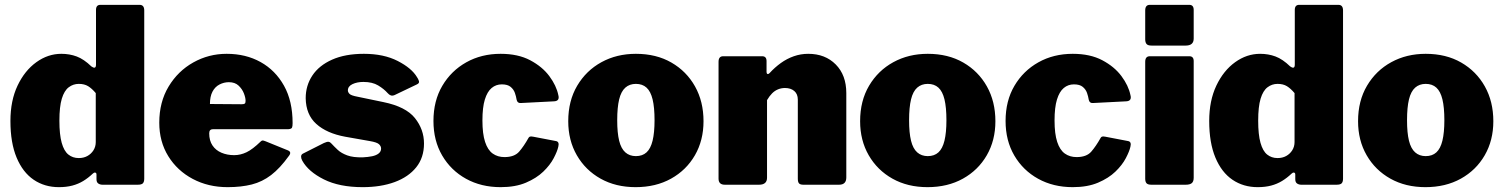

<svg xmlns="http://www.w3.org/2000/svg" viewBox="-20 -762 6201 792"><path d="M403 0Q393 0 385.5 -5Q378 -10 378 -23V-42Q378 -49 373 -50Q368 -51 363 -46Q344 -28 323.5 -15.5Q303 -3 278.5 3.5Q254 10 223 10Q164 10 119 -20.5Q74 -51 48.5 -112Q23 -173 23 -263Q23 -347 52.5 -409Q82 -471 130 -505.5Q178 -540 233 -540Q267 -540 296.5 -529Q326 -518 357 -488Q365 -482 370.5 -483Q376 -484 376 -496V-721Q376 -742 394 -742H556Q575 -742 575 -719V-25Q575 -12 569.5 -6Q564 0 548 0H403ZM375 -378Q359 -397 343.5 -406.5Q328 -416 305 -416Q282 -416 263.5 -402Q245 -388 235 -355Q225 -322 225 -264Q225 -207 234.5 -173Q244 -139 262 -124.5Q280 -110 305 -110Q325 -110 340.5 -118.5Q356 -127 365.5 -142Q375 -157 375 -176V-378Z M843 -212Q843 -182 856.5 -162Q870 -142 893.5 -132Q917 -122 946 -122Q972 -122 997 -134Q1022 -146 1055 -178Q1059 -182 1062.5 -182.5Q1066 -183 1076 -179L1167 -142Q1185 -135 1171 -118Q1135 -68 1098.5 -40Q1062 -12 1018.5 -1Q975 10 919 10Q839 10 775 -24Q711 -58 674 -118Q637 -178 637 -256Q637 -341 675.5 -405Q714 -469 777.5 -504.5Q841 -540 915 -540Q994 -540 1055 -506Q1116 -472 1151.5 -408.5Q1187 -345 1187 -254Q1187 -241 1184.5 -235.5Q1182 -230 1169 -229H858Q851 -229 847 -225Q843 -221 843 -212ZM976 -332Q986 -332 989.5 -334.5Q993 -337 993 -346Q993 -359 986 -377Q979 -395 964 -409Q949 -423 924 -423Q904 -423 885.5 -413.5Q867 -404 856.5 -384Q846 -364 846 -333Z M1579 -378Q1564 -395 1540 -409.5Q1516 -424 1479 -424Q1453 -424 1434 -415Q1415 -406 1415 -389Q1415 -382 1421.5 -375Q1428 -368 1455 -363L1561 -341Q1654 -322 1691.5 -275Q1729 -228 1729 -170Q1729 -112 1697 -72Q1665 -32 1608 -11Q1551 10 1476 10Q1380 10 1316 -22Q1252 -54 1227 -99Q1222 -108 1222 -116Q1222 -124 1229 -128L1316 -172Q1329 -178 1335.5 -177Q1342 -176 1347 -170Q1359 -157 1373.5 -143.5Q1388 -130 1412.5 -121Q1437 -112 1477 -113Q1498 -114 1515 -117.5Q1532 -121 1542 -129Q1552 -137 1552 -149Q1552 -159 1543.5 -167Q1535 -175 1506 -180L1404 -198Q1328 -212 1285 -250.5Q1242 -289 1241 -357Q1241 -409 1268.5 -450.5Q1296 -492 1350 -516Q1404 -540 1481 -540Q1563 -540 1620.5 -510.5Q1678 -481 1700 -444Q1705 -437 1708 -428Q1711 -419 1700 -414L1608 -370Q1599 -366 1592 -368.5Q1585 -371 1579 -378Z M2045 -540Q2117 -540 2167 -513.5Q2217 -487 2246 -448Q2275 -409 2283 -370Q2290 -345 2265 -344L2128 -337Q2114 -336 2111 -351Q2109 -364 2104 -378.5Q2099 -393 2086.5 -403.5Q2074 -414 2050 -414Q2026 -414 2008 -399Q1990 -384 1980 -351.5Q1970 -319 1970 -265Q1970 -210 1981 -176.5Q1992 -143 2012.5 -128.5Q2033 -114 2061 -114Q2102 -114 2121.5 -136.5Q2141 -159 2160 -193Q2162 -197 2166 -198.5Q2170 -200 2180 -198L2274 -180Q2288 -177 2283 -157Q2279 -138 2264 -109.5Q2249 -81 2221 -54Q2193 -27 2149.5 -8.5Q2106 10 2045 10Q1965 10 1902.5 -24.5Q1840 -59 1804 -120.5Q1768 -182 1768 -263Q1768 -346 1804.5 -408Q1841 -470 1903.5 -505Q1966 -540 2045 -540Z M2602 10Q2520 10 2457.5 -25Q2395 -60 2359.5 -121.5Q2324 -183 2324 -262Q2324 -346 2361 -408.5Q2398 -471 2461 -505.5Q2524 -540 2603 -540Q2687 -540 2749.5 -504Q2812 -468 2847 -405.5Q2882 -343 2882 -262Q2882 -183 2846.5 -121.5Q2811 -60 2748 -25Q2685 10 2602 10ZM2603 -118Q2630 -118 2647 -133.5Q2664 -149 2672 -182Q2680 -215 2680 -266Q2680 -319 2672 -352Q2664 -385 2647 -400.5Q2630 -416 2603 -416Q2577 -416 2559.5 -400.5Q2542 -385 2534 -352Q2526 -319 2526 -266Q2526 -214 2534 -181.5Q2542 -149 2559.5 -133.5Q2577 -118 2603 -118Z M2970 0Q2944 0 2944 -25V-507Q2944 -530 2963 -530H3124Q3142 -530 3142 -510V-465Q3142 -459 3145.5 -457Q3149 -455 3155 -461Q3176 -484 3201 -502Q3226 -520 3254.5 -530Q3283 -540 3314 -540Q3384 -540 3427.5 -496Q3471 -452 3471 -378V-30Q3471 0 3441 0H3294Q3281 0 3276 -5.5Q3271 -11 3271 -25V-351Q3271 -374 3256.5 -386.5Q3242 -399 3218 -399Q3203 -399 3189.5 -393.5Q3176 -388 3165 -377Q3154 -366 3144 -349V-29Q3144 0 3111 0H2970Z M3806 10Q3724 10 3661.5 -25Q3599 -60 3563.5 -121.5Q3528 -183 3528 -262Q3528 -346 3565 -408.5Q3602 -471 3665 -505.5Q3728 -540 3807 -540Q3891 -540 3953.5 -504Q4016 -468 4051 -405.5Q4086 -343 4086 -262Q4086 -183 4050.5 -121.5Q4015 -60 3952 -25Q3889 10 3806 10ZM3807 -118Q3834 -118 3851 -133.5Q3868 -149 3876 -182Q3884 -215 3884 -266Q3884 -319 3876 -352Q3868 -385 3851 -400.5Q3834 -416 3807 -416Q3781 -416 3763.5 -400.5Q3746 -385 3738 -352Q3730 -319 3730 -266Q3730 -214 3738 -181.5Q3746 -149 3763.5 -133.5Q3781 -118 3807 -118Z M4405 -540Q4477 -540 4527 -513.5Q4577 -487 4606 -448Q4635 -409 4643 -370Q4650 -345 4625 -344L4488 -337Q4474 -336 4471 -351Q4469 -364 4464 -378.5Q4459 -393 4446.5 -403.5Q4434 -414 4410 -414Q4386 -414 4368 -399Q4350 -384 4340 -351.5Q4330 -319 4330 -265Q4330 -210 4341 -176.5Q4352 -143 4372.5 -128.5Q4393 -114 4421 -114Q4462 -114 4481.5 -136.5Q4501 -159 4520 -193Q4522 -197 4526 -198.5Q4530 -200 4540 -198L4634 -180Q4648 -177 4643 -157Q4639 -138 4624 -109.5Q4609 -81 4581 -54Q4553 -27 4509.5 -8.5Q4466 10 4405 10Q4325 10 4262.5 -24.5Q4200 -59 4164 -120.5Q4128 -182 4128 -263Q4128 -346 4164.5 -408Q4201 -470 4263.5 -505Q4326 -540 4405 -540Z M4904 -29Q4904 -13 4896 -6.5Q4888 0 4871 0H4730Q4715 0 4709.5 -6Q4704 -12 4704 -25V-507Q4704 -530 4723 -530H4886Q4904 -530 4904 -510ZM4904 -603Q4904 -574 4871 -574H4730Q4715 -574 4709.5 -580.5Q4704 -587 4704 -600V-719Q4704 -742 4723 -742H4886Q4904 -742 4904 -721Z M5348 0Q5338 0 5330.5 -5Q5323 -10 5323 -23V-42Q5323 -49 5318 -50Q5313 -51 5308 -46Q5289 -28 5268.5 -15.5Q5248 -3 5223.5 3.5Q5199 10 5168 10Q5109 10 5064 -20.5Q5019 -51 4993.5 -112Q4968 -173 4968 -263Q4968 -347 4997.5 -409Q5027 -471 5075 -505.5Q5123 -540 5178 -540Q5212 -540 5241.5 -529Q5271 -518 5302 -488Q5310 -482 5315.5 -483Q5321 -484 5321 -496V-721Q5321 -742 5339 -742H5501Q5520 -742 5520 -719V-25Q5520 -12 5514.5 -6Q5509 0 5493 0H5348ZM5320 -378Q5304 -397 5288.5 -406.5Q5273 -416 5250 -416Q5227 -416 5208.5 -402Q5190 -388 5180 -355Q5170 -322 5170 -264Q5170 -207 5179.5 -173Q5189 -139 5207 -124.5Q5225 -110 5250 -110Q5270 -110 5285.5 -118.5Q5301 -127 5310.5 -142Q5320 -157 5320 -176V-378Z M5860 10Q5778 10 5715.5 -25Q5653 -60 5617.5 -121.5Q5582 -183 5582 -262Q5582 -346 5619 -408.5Q5656 -471 5719 -505.5Q5782 -540 5861 -540Q5945 -540 6007.5 -504Q6070 -468 6105 -405.5Q6140 -343 6140 -262Q6140 -183 6104.5 -121.5Q6069 -60 6006 -25Q5943 10 5860 10ZM5861 -118Q5888 -118 5905 -133.5Q5922 -149 5930 -182Q5938 -215 5938 -266Q5938 -319 5930 -352Q5922 -385 5905 -400.5Q5888 -416 5861 -416Q5835 -416 5817.5 -400.5Q5800 -385 5792 -352Q5784 -319 5784 -266Q5784 -214 5792 -181.5Q5800 -149 5817.5 -133.5Q5835 -118 5861 -118Z"/></svg>

Font: Libre Franklin Black
Style: Regular
Weight: 900
Designer: Pablo Impallari, Rodrigo Fuenzalida, Nhung Nguyen
Foundry: Impallari Type
Version: Version 3.000